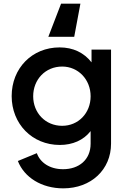

<svg xmlns="http://www.w3.org/2000/svg" viewBox="-20 -813 695 1053"><path d="M327 220C480 220 589 117 589 -25V-541H482V-471C441 -524 381 -553 307 -553C155 -553 44 -438 44 -286C44 -134 156 -18 308 -18C378 -18 438 -44 477 -94V-25C477 64 412 115 326 115C252 115 200 78 182 27L78 70C113 160 208 220 327 220ZM162 -285C162 -377 229 -448 321 -448C409 -448 477 -377 477 -285C477 -193 410 -123 321 -123C229 -123 162 -194 162 -285ZM245 -611H387L421 -793H315Z"/></svg>

Font: Mluvka SemiBold
Style: Regular
Weight: 600
Designer: Modified by Jiří Krblich, Original typeface by Gumpita Rahayu
Foundry: Gumpita Rahayu & Jiří Krblich
Version: Version 2.000;Glyphs 3.1.1 (3134)